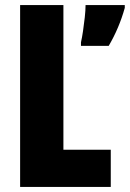

<svg xmlns="http://www.w3.org/2000/svg" viewBox="-20 -734 510 754"><path d="M59 0V-714H229V-146H415V0ZM470 -703Q448 -624 407 -554H298V-568Q302 -585 306 -612Q310 -639 313 -666.5Q316 -694 316 -714H470Z"/></svg>

Font: Noto Sans Sinhala UI ExtraCondensed Black
Style: Regular
Weight: 900
Width: 2
Designer: Jelle Bosma - Monotype Design Team
Foundry: Monotype Imaging Inc.
Version: Version 2.006; ttfautohint (v1.8.4.7-5d5b)